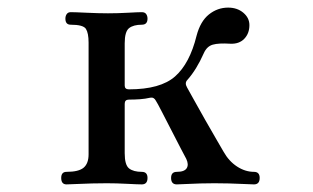

<svg xmlns="http://www.w3.org/2000/svg" viewBox="-20 -485 823 505"><path d="M155 0Q141 0 141 -17Q141 -33 155 -33Q187 -33 200 -44Q213 -55 213 -79V-373Q213 -398 206 -409Q199 -420 166 -420Q152 -420 152 -436Q152 -443 155.5 -448Q159 -453 166 -453Q177 -453 208 -451.5Q239 -450 264 -450Q290 -450 316.5 -451.5Q343 -453 353 -453Q361 -453 364.5 -448Q368 -443 368 -436Q368 -420 353 -420Q331 -420 319.5 -411Q308 -402 308 -371V-260Q308 -250 319 -250Q402 -250 440.5 -284Q479 -318 497 -391Q507 -429 529.5 -447Q552 -465 580 -465Q604 -465 620 -451.5Q636 -438 636 -419Q636 -397 622.5 -383Q609 -369 586 -370Q555 -372 539.5 -367.5Q524 -363 516 -345Q497 -302 473 -275Q465 -267 472 -255Q476 -248 489.5 -223.5Q503 -199 519.5 -170Q536 -141 550 -117Q564 -93 568 -86Q582 -61 603.5 -47Q625 -33 648 -33Q663 -33 663 -17Q663 0 648 0Q641 0 622.5 -1Q604 -2 582.5 -2.5Q561 -3 544 -3Q528 -3 507.5 -2.5Q487 -2 469.5 -1Q452 0 445 0Q430 0 430 -17Q430 -33 445 -33Q465 -33 471 -42.5Q477 -52 470 -67Q467 -72 456 -93.5Q445 -115 431 -142Q417 -169 405.5 -191.5Q394 -214 390 -220Q385 -230 375 -228Q362 -225 348 -224Q334 -223 319 -223Q308 -223 308 -212V-82Q308 -51 319.5 -42Q331 -33 353 -33Q368 -33 368 -17Q368 0 353 0Q343 0 314.5 -1.5Q286 -3 261 -3Q244 -3 222 -2.5Q200 -2 181 -1Q162 0 155 0Z"/></svg>

Font: Zen Old Mincho SemiBold
Style: Regular
Weight: 600
Version: Version 1.500